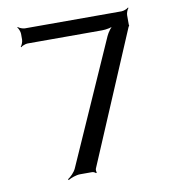

<svg xmlns="http://www.w3.org/2000/svg" viewBox="-77 -728 735 813"><g transform="rotate(-10 290.0 -322.0)"><path d="M518 -588V-629C518 -638 524 -653 529 -658L527 -660C522 -655 507 -649 498 -649H82C73 -649 58 -655 53 -660L51 -658C56 -653 62 -638 62 -629V-604C62 -595 56 -580 51 -575L53 -573C58 -578 73 -584 82 -584H403C420 -584 446 -589 457 -596L455 -600C444 -593 428 -572 421 -556L187 -28C180 -12 162 5 151 12L153 16C164 9 188 0 205 0H257C262 0 270 4 272 7L276 5C274 2 273 -8 275 -12L516 -580C517 -581 518 -582 518 -582L519 -586C519 -586 518 -588 518 -588Z"/></g></svg>

Font: Gamestation Storm
Style: Regular
Weight: 400
Designer: Jonas Hecksher
Foundry: Jonas Hecksher, Playtypeª, e-types AS
Version: Version 1.003